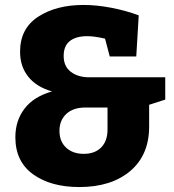

<svg xmlns="http://www.w3.org/2000/svg" viewBox="-20 -741 702 775"><path d="M647 -429V-339L582 -318V-230Q582 -115 505.5 -50.5Q429 14 300 14Q185 14 113.5 -37.5Q42 -89 42 -187Q42 -254 79 -302.5Q116 -351 190 -372Q127 -390 94 -431.5Q61 -473 61 -532Q61 -626 134 -673.5Q207 -721 317 -721Q369 -721 427.5 -710Q486 -699 540 -679L530 -513H423L404 -585Q361 -595 332 -595Q287 -595 262 -575.5Q237 -556 237 -515Q237 -473 266 -451Q295 -429 340 -429ZM414 -218V-307H325Q275 -307 247.5 -281Q220 -255 220 -213Q220 -170 247 -145Q274 -120 318 -120Q363 -120 388.5 -146Q414 -172 414 -218Z"/></svg>

Font: Bitter Pro ExtraBold
Style: Regular
Weight: 800
Designer: Sol Matas, and Bitter project Authors
Foundry: Sol Matas
Version: Version 1.010